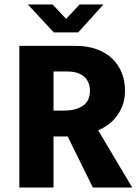

<svg xmlns="http://www.w3.org/2000/svg" viewBox="-20 -834 623 854"><path d="M66 -630H316Q370 -630 411.5 -614.5Q453 -599 480.5 -572Q508 -545 522 -509Q536 -473 536 -432Q536 -393 524.5 -363.5Q513 -334 495 -312Q477 -290 456 -276Q435 -262 417 -254L568 0H393L281 -227H218V0H66ZM218 -342H264Q316 -342 348 -363Q380 -384 380 -431Q380 -470 354 -493Q328 -516 279 -516H218ZM328 -690H219L104 -814H214L274 -750L334 -814H440Z"/></svg>

Font: Mukta Mahee ExtraBold
Style: Regular
Weight: 800
Designer: Shuchita Grover, Noopur Datye, Girish Dalvi, Yashodeep Gholap
Foundry: Ek Type
Version: Version 2.538;PS 1.000;hotconv 16.6.51;makeotf.lib2.5.65220;